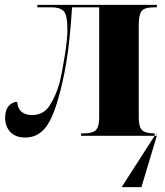

<svg xmlns="http://www.w3.org/2000/svg" viewBox="-20 -556 676 786"><path d="M478 210 613 0V-10H620L622 0L559 210ZM84 7Q130 7 161.5 -28Q193 -63 218 -151Q237 -215 251.5 -300.5Q266 -386 275 -526H386V-74Q386 -37 372.5 -23.5Q359 -10 324 -10H312V0H622V-10H611Q575 -10 561.5 -23.5Q548 -37 548 -74V-454Q548 -496 560 -511Q572 -526 610 -526H622V-536H133V-526H193Q224 -526 240 -511Q256 -496 256 -434Q256 -395 245 -327Q234 -259 224 -217Q208 -162 183 -123.5Q158 -85 111 -85Q87 -85 70.5 -96.5Q54 -108 50 -139Q31 -139 16 -122.5Q1 -106 1 -73Q1 -39 22 -16Q43 7 84 7Z"/></svg>

Font: Noto Serif Display SemiCondensed Extra
Style: Regular
Weight: 800
Width: 4
Designer: Monotype Design Team
Foundry: Monotype Imaging Inc.
Version: Version 1.900